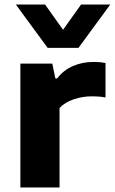

<svg xmlns="http://www.w3.org/2000/svg" viewBox="-20 -828 507 848"><path d="M70 -547H211L224.5 -481.5H232.5Q259 -517 301 -535.8Q343 -554.5 394 -554.5Q422.5 -554.5 446 -550V-397.5Q421.5 -402.5 384 -402.5Q344.5 -402.5 305.2 -389.2Q266 -376 243 -351V0H70ZM338 -808H467L326.5 -616.5H190.5L50 -808H179L258.5 -696.5Z"/></svg>

Font: Encode Sans Expanded
Style: Bold
Weight: 700
Width: 7
Designer: Multiple Designers
Foundry: Impallari Type
Version: Version 2.000